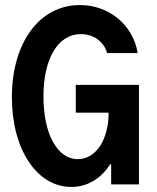

<svg xmlns="http://www.w3.org/2000/svg" viewBox="-20 -730 620 760"><path d="M280 -284H410C410 -176 359 -100 288 -100C207 -100 152 -200 152 -348C152 -499 210 -595 300 -595C350 -595 391 -566 404 -520H525C507 -631 412 -710 296 -710C137 -710 27 -562 27 -345C27 -139 126 10 262 10C327 10 381 -24 416 -80H420V0H530V-394H280Z"/></svg>

Font: CommitMono-dimboump
Style: Bold
Weight: 700
Monospace: yes
Designer: Eigil Nikolajsen
Foundry: Eigil Nikolajsen
Version: Version 1.143